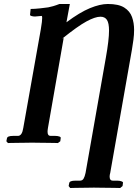

<svg xmlns="http://www.w3.org/2000/svg" viewBox="-20 -718 694 965"><path d="M97 -75 185 -570Q189 -593 190.5 -607Q192 -621 192 -628Q192 -636 190 -638Q185 -638 178.5 -637Q172 -636 167 -636L156 -635Q146 -635 138 -637.5Q130 -640 131 -644Q132 -650 132.5 -658.5Q133 -667 134 -673Q154 -673 181.5 -676Q209 -679 222 -681Q233 -683 247 -687Q261 -691 279 -698H331L314 -606Q381 -656 432 -677Q483 -698 522 -698Q576 -698 604.5 -680Q633 -662 643.5 -632.5Q654 -603 654 -568Q654 -543 650.5 -517.5Q647 -492 643 -468L534 151Q531 161 531 170Q531 190 547 190H570Q582 190 591 193.5Q600 197 598 202L596 217L584 227Q584 227 569 226.5Q554 226 532 226Q510 226 488 225.5Q466 225 452 225Q439 225 419 225.5Q399 226 379.5 226Q360 226 346.5 226.5Q333 227 333 227L325 217L328 202Q330 190 359 190H382Q394 190 400 180Q406 170 410 151L512 -428Q520 -473 524 -507Q528 -541 528 -564Q528 -602 517.5 -618Q507 -634 485 -634Q458 -634 414 -610Q370 -586 293 -524L300 -527L221 -75Q220 -69 219.5 -64.5Q219 -60 219 -56Q219 -35 234 -35H258Q269 -35 278 -32Q287 -29 285 -23L283 -8L271 1Q271 1 256.5 0.5Q242 0 220.5 0Q199 0 177.5 -0.5Q156 -1 141 -1Q128 -1 107.5 -0.5Q87 0 67 0Q47 0 33.5 0.5Q20 1 20 1L12 -8L15 -23Q17 -35 46 -35H70Q91 -35 97 -75Z"/></svg>

Font: Libertinus Serif Semibold Italic
Style: Regular
Weight: 600
Italic angle: -11.5°
Designer: Philipp H. Poll, Khaled Hosny
Foundry: Caleb Maclennan
Version: Version 7.051;RELEASE